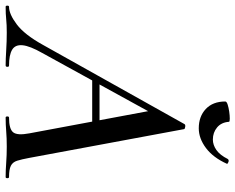

<svg xmlns="http://www.w3.org/2000/svg" viewBox="-135 -738 835 681"><g transform="rotate(90 282.5 -397.5)"><path d="M-34 0Q-38 0 -38 -6Q-38 -12 -34 -12Q-8 -12 28.5 -39.5Q65 -67 101 -132L382 -634Q384 -638 391.5 -637Q399 -636 400 -633L502 -84Q507 -57 512 -41Q517 -25 530 -18.5Q543 -12 570 -12Q574 -12 574 -6Q574 0 570 0Q545 0 519 -2Q493 -4 462 -4Q432 -4 408 -2Q384 0 359 0Q355 0 355 -6Q355 -12 359 -12Q400 -12 411.5 -27Q423 -42 415 -84L333 -523L379 -583L130 -130Q105 -86 102.5 -60Q100 -34 118.5 -23Q137 -12 175 -12Q179 -12 179 -6Q179 0 174 0Q152 0 120 -2Q88 -4 58 -4Q29 -4 10.5 -2Q-8 0 -34 0ZM209 -307 224 -333H411L413 -307ZM397 -685Q355 -685 328.5 -710Q302 -735 302 -779Q302 -784 313 -787.5Q324 -791 338 -793Q352 -795 363 -795Q374 -795 374 -792Q376 -765 394 -750Q412 -735 437 -735Q456 -735 474 -747.5Q492 -760 506 -788Q510 -793 517 -790Q524 -787 523 -785Q501 -736 467 -710.5Q433 -685 397 -685Z"/></g></svg>

Font: Cormorant SemiBold
Style: Italic
Weight: 600
Italic angle: -10°
Designer: Christian Thalmann (Catharsis Fonts)
Foundry: Catharsis Fonts
Version: Version 4.000